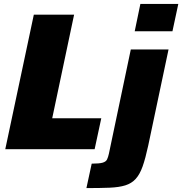

<svg xmlns="http://www.w3.org/2000/svg" viewBox="-20 -763 932 982"><path d="M7 0 153 -688H359L247 -158H498L464 0ZM669 -603 698 -743H892L862 -603ZM422 199 449 74Q488 74 505 69Q522 64 527.5 52.5Q533 41 537 23L649 -510H842L738 -18Q724 47 709.5 88Q695 129 674 152Q653 175 621 185Q589 195 540.5 197Q492 199 422 199Z"/></svg>

Font: Saira ExtraBold
Style: Italic
Weight: 800
Italic angle: -12°
Designer: Hector Gatti with collaboration of the Omnibus-Type team
Foundry: Omnibus-Type
Version: Version 1.100; ttfautohint (v1.8.3)